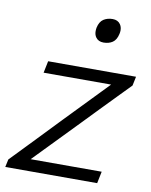

<svg xmlns="http://www.w3.org/2000/svg" viewBox="-95 -791 669 853"><g transform="rotate(10 240.0 -365.0)"><path d="M-12 0 -4.5 -35Q51 -92.5 103.8 -147.5Q156.5 -202.5 202 -250L387.5 -442H83L94 -495.5H490.5L482 -454.5Q457 -429 423.5 -394.5Q390 -360 354 -323Q318 -285.5 285.5 -252L93 -53.5H413.5L402.5 0ZM321.5 -620Q298 -620 286.5 -636.5Q278.5 -647.5 278.5 -664Q278.5 -671.5 280 -680Q286 -707.5 303.2 -718.8Q320.5 -730 344 -730Q367.5 -730 379 -713.5Q387 -702 387 -686Q387 -678.5 385 -670Q379 -642.5 362.2 -631.2Q345.5 -620 321.5 -620Z"/></g></svg>

Font: Heraclito Light
Style: Italic
Weight: 300
Italic angle: -12°
Designer: Kostas Bartsokas (font) & Cristiano Sobral (main changes)
Foundry: Kostas Bartsokas (font) & Cristiano Sobral (main changes)
Version: Version 1.00;July 8, 2020;FontCreator 13.0.0.2655 64-bit